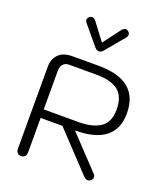

<svg xmlns="http://www.w3.org/2000/svg" viewBox="-173 -1097 1060 1224"><g transform="rotate(20 356.5 -484.5)"><path d="M81 -583Q81 -635 112.5 -667.5Q144 -700 205 -700H384Q657 -700 657 -476Q657 -370 589 -315.5Q521 -261 383 -261L589 -43Q599 -33 599 -21Q599 -7 587 2Q577 10 568 10Q552 10 535 -9L298 -261H150V-28Q150 -10 141 0Q132 10 115 10Q99 10 90 0Q81 -10 81 -28ZM388 -319Q480 -319 533.5 -354.5Q587 -390 587 -476Q587 -566 537.5 -604Q488 -642 389 -642H204Q179 -642 164.5 -626Q150 -610 150 -584V-319ZM324 -803 218 -930Q210 -941 210 -950Q210 -962 223 -972Q231 -978 239 -978Q253 -978 267 -960L353 -846L439 -960Q453 -979 467 -979Q476 -979 483 -973Q496 -964 496 -951Q496 -940 487 -929L382 -803Q369 -787 353 -787Q338 -787 324 -803Z"/></g></svg>

Font: Kodchasan Light
Style: Regular
Weight: 300
Version: Version 1.000; ttfautohint (v1.6)